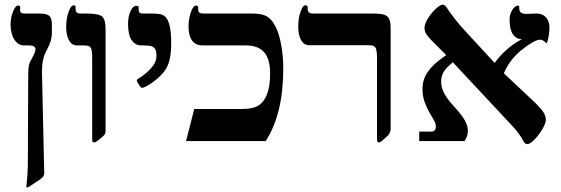

<svg xmlns="http://www.w3.org/2000/svg" viewBox="-20 -612 2435 833"><path d="M205.1 -466.8Q205.1 -445.8 193.8 -417L175.8 -379.9Q162.1 -351.6 162.1 -298.8L171.9 139.2Q171.9 147.9 166 155.5Q160.2 163.1 138.2 176.8L115.2 191.9Q103 201.2 98.1 201.2Q94.2 201.2 94.2 195.8L96.2 179.2Q100.1 138.7 100.6 110.8Q101.1 83 101.1 36.1V-10.7L102.1 -181.6V-242.2Q102.1 -306.2 104.5 -322.8Q106.9 -339.4 115.2 -352.1Q122.6 -366.2 128.2 -377.7Q133.8 -389.2 133.8 -398.9Q133.8 -415 106 -415H85Q58.1 -415 42 -440.7Q25.9 -466.3 25.9 -506.8Q25.9 -535.2 36.4 -561.5Q46.9 -587.9 58.1 -587.9Q67.9 -587.9 67.9 -579.1L66.9 -568.8Q66.9 -553.2 85.9 -553.2H151.9Q183.6 -553.2 194.3 -542.5Q205.1 -531.7 205.1 -506.8Z M438 -43.9Q438 -33.2 432.6 -26.6Q427.2 -20 411.1 -7.1Q395 5.9 388.7 5.9Q382.8 5.9 381.3 2.4Q379.9 -1 379.9 -12.2V-359.9Q379.9 -385.7 377.2 -396.2Q374.5 -406.7 367.7 -410.9Q360.8 -415 341.8 -415H314Q292 -415 279.5 -436.8Q267.1 -458.5 267.1 -496.1Q267.1 -530.8 277.3 -559.8Q287.6 -588.9 299.8 -588.9Q308.1 -588.9 308.1 -580.1V-570.8Q308.1 -553.2 328.1 -553.2H356Q407.7 -553.2 422.9 -540.5Q438 -527.8 438 -485.8Z M722.7 -422.9Q722.7 -373 712.9 -342Q703.1 -311 679.9 -287.4Q656.7 -263.7 631.1 -247.3Q605.5 -231 596.7 -231Q594.7 -231 592.5 -232.4Q590.3 -233.9 582 -245.4Q573.7 -256.8 573.7 -264.2Q573.7 -267.1 578.6 -270Q608.4 -287.1 633.5 -314Q658.7 -340.8 658.7 -369.1Q658.7 -387.7 654.1 -397.5Q649.4 -407.2 638.2 -411.1Q627 -415 598.6 -415H591.8Q566.9 -415 551.3 -437.7Q535.6 -460.4 535.6 -507.8Q535.6 -541.5 546.4 -564.2Q557.1 -586.9 570.8 -586.9Q581.5 -586.9 581.5 -579.1V-569.8Q581.5 -553.2 598.6 -553.2H639.6Q658.7 -553.2 674.1 -550.8Q689.5 -548.3 700.2 -535.9Q710.9 -523.4 716.8 -497.1Q722.7 -470.7 722.7 -422.9Z M1209 -314Q1209 -118.2 1132.8 0H787.1L822.8 -139.2H1034.2Q1078.1 -139.2 1102.8 -155.3Q1127.4 -171.4 1139.6 -206.1Q1151.9 -240.7 1151.9 -292Q1151.9 -356 1126 -385.5Q1100.1 -415 1045.9 -415H858.9Q828.6 -415 813.2 -436.3Q797.9 -457.5 797.9 -497.1Q797.9 -518.6 802.7 -540.3Q807.6 -562 815.2 -575Q822.8 -587.9 829.1 -587.9Q839.8 -587.9 839.8 -579.1V-569.8Q839.8 -553.2 861.8 -553.2H1073.7Q1114.7 -553.2 1136 -542Q1157.2 -530.8 1174.1 -499.3Q1190.9 -467.8 1200 -417.2Q1209 -366.7 1209 -314Z M1320.8 -416Q1298.8 -416 1286.4 -437.7Q1273.9 -459.5 1273.9 -497.1Q1273.9 -532.2 1283.7 -560.5Q1293.5 -588.9 1303.7 -588.9Q1314.9 -588.9 1314.9 -580.1V-570.8Q1314.9 -565.4 1319.6 -559.3Q1324.2 -553.2 1336.9 -553.2H1596.7Q1632.3 -553.2 1647.5 -547.9Q1662.6 -542.5 1668.7 -529.5Q1674.8 -516.6 1674.8 -485.8V-53.2Q1674.8 -32.7 1656.7 -18.1L1643.1 -5.9Q1630.4 5.9 1624.5 5.9Q1618.7 5.9 1617.2 2Q1615.7 -2 1615.7 -14.2V-358.9Q1615.7 -383.8 1612.8 -395.5Q1609.9 -407.2 1602.5 -411.6Q1595.2 -416 1575.7 -416Z M2363.8 -492.2Q2363.8 -475.1 2360.1 -453.1Q2356.4 -431.2 2351.1 -423.8Q2341.3 -433.6 2335.4 -436.8Q2329.6 -439.9 2322.8 -439.9Q2300.3 -439.9 2246.1 -397.7Q2191.9 -355.5 2166 -293.9L2297.9 -169.9Q2330.1 -138.7 2339.1 -123Q2348.1 -107.4 2348.1 -90.8Q2348.1 -76.7 2332 -50Q2315.9 -23.4 2297.4 -5.1Q2278.8 13.2 2268.1 13.2Q2257.8 13.2 2252 2.9Q2247.1 -9.3 2231.7 -30.8Q2216.3 -52.2 2196.8 -71.8L1944.8 -341.8Q1917 -319.3 1905.5 -301.3Q1894 -283.2 1894 -256.8Q1894 -231.9 1907.5 -206.5Q1920.9 -181.2 1952.1 -147.5Q1983.4 -113.3 1996.6 -89.8Q2009.8 -66.4 2009.8 -44.9Q2009.8 -20 1995.1 0H1798.8V-41H1851.1Q1871.1 -41 1871.1 -64Q1871.1 -76.2 1862.1 -91.3Q1853 -106.4 1842 -126Q1831.1 -145.5 1822 -170.4Q1813 -195.3 1813 -227.1Q1813 -266.1 1835 -298.8Q1856.9 -331.5 1901.9 -362.8L1916 -373L1853 -436Q1837.4 -451.7 1829.6 -463.9Q1821.8 -476.1 1821.8 -490.2Q1821.8 -507.3 1835.7 -530.5Q1849.6 -553.7 1869.9 -572.8Q1890.1 -591.8 1899.9 -591.8Q1908.7 -591.8 1916 -582Q1929.7 -560.1 1952.4 -531.2Q1975.1 -502.4 1995.1 -481L2126 -338.9Q2173.3 -404.3 2244.1 -441.9Q2218.8 -442.4 2204.8 -463.9Q2190.9 -485.4 2190.9 -525.9Q2190.9 -550.8 2202.9 -569.3Q2214.8 -587.9 2229 -587.9Q2231.9 -587.9 2232.4 -585.2Q2232.9 -582.5 2232.9 -574.2Q2232.9 -551.8 2262.7 -551.8L2308.1 -553.2Q2334.5 -553.2 2349.1 -536.6Q2363.8 -520 2363.8 -492.2Z"/></svg>

Font: Liberation Serif
Style: Bold
Weight: 700
Designer: Steve Matteson
Foundry: Ascender Corporation
Version: Version 2.1.5